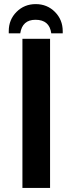

<svg xmlns="http://www.w3.org/2000/svg" viewBox="-20 -920 355 940"><path d="M89.8 0V-730H225.1V0ZM154.8 -899.9Q210.9 -899.9 249 -861.6Q287.1 -823.2 287.1 -767.1V-756.8H231Q222.2 -823.2 153.8 -823.2Q89.4 -823.2 79.1 -756.8H22.9V-768.1Q22.9 -823.7 61 -861.8Q99.1 -899.9 154.8 -899.9Z"/></svg>

Font: Miedinger*
Style: Bold
Weight: 700
Version: Version 001.000